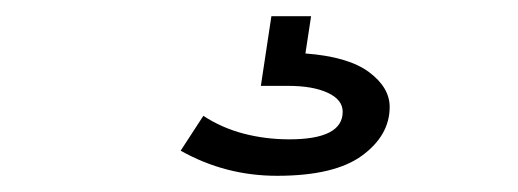

<svg xmlns="http://www.w3.org/2000/svg" viewBox="-20 -20 640 237"><path d="M322 197Q258 197 203 166L231 123Q254 138 281 145Q308 152 337 152Q403 152 403 118Q403 103 384.5 94.5Q366 86 336 86H302L315 0H364L357 46Q410 50 435.5 69Q461 88 461 112Q461 147 427 172Q393 197 322 197Z"/></svg>

Font: Inconsolata Expanded
Style: Regular
Weight: 400
Width: 7
Monospace: yes
Designer: Raph Levien, Cyreal, Brenton Simpson
Foundry: Raph Levien, Cyreal, Google
Version: Version 3.000; ttfautohint (v1.8.2.53-6de2)